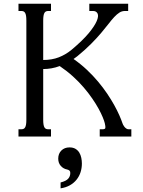

<svg xmlns="http://www.w3.org/2000/svg" viewBox="-20 -736 773 1035"><path d="M544.9 -71.8Q542 -84 533.7 -104.2Q525.4 -124.5 511.5 -149.9Q497.6 -175.3 477.5 -204.6Q457.5 -233.9 431.6 -264.2Q405.8 -294.4 373.3 -324Q340.8 -353.5 301.8 -379.9Q279.8 -371.6 257.3 -367.7Q234.9 -363.8 212.9 -363.8V-91.3Q212.9 -75.2 214.6 -64.9Q216.3 -54.7 219.7 -49.1Q223.1 -43.5 228.3 -41.3Q233.4 -39.1 240.7 -39.1H254.9V0H79.6V-39.1H94.2Q101.6 -39.1 106.7 -41.3Q111.8 -43.5 115.2 -49.1Q118.7 -54.7 120.4 -64.9Q122.1 -75.2 122.1 -91.3V-624.5Q122.1 -640.6 120.4 -650.9Q118.7 -661.1 115.2 -666.7Q111.8 -672.4 106.7 -674.6Q101.6 -676.8 94.2 -676.8H79.6V-715.8H254.9V-676.8H240.7Q233.4 -676.8 228.3 -674.6Q223.1 -672.4 219.7 -666.7Q216.3 -661.1 214.6 -650.9Q212.9 -640.6 212.9 -624.5V-412.6Q259.8 -412.6 297.4 -427.2Q335 -441.9 367.2 -468.8Q425.8 -518.1 457.8 -556.6Q489.7 -595.2 501.2 -622.1Q512.7 -648.9 506.1 -662.8Q499.5 -676.8 481.4 -676.8H461.4V-715.8H670.9V-676.8H653.8Q637.2 -676.8 623.8 -668.2Q610.4 -659.7 595.9 -644.3Q581.5 -628.9 564.7 -606.9Q547.9 -585 524.9 -557.9Q502 -530.8 470.7 -499.3Q439.5 -467.8 397 -433.1Q391.6 -429.2 386.7 -425.5Q381.8 -421.9 376.5 -418Q415.5 -390.6 448.5 -359.6Q481.4 -328.6 508.8 -295.9Q536.1 -263.2 557.9 -231Q579.6 -198.7 595.9 -169.2Q612.3 -139.6 623.3 -114.5Q634.3 -89.4 640.1 -71.8Q641.1 -68.4 643.8 -63Q646.5 -57.6 650.9 -52.2Q655.3 -46.9 660.9 -43Q666.5 -39.1 673.8 -39.1H688V0H517.6V-39.1H532.2Q546.4 -39.1 547.9 -46.1Q549.3 -53.2 544.9 -71.8ZM421.4 145.5Q421.4 169.9 414.3 192.1Q407.2 214.4 392.8 232.4Q378.4 250.5 356.9 262.7Q335.4 274.9 306.6 279.3V247.6Q335.9 240.2 347.4 227.5Q358.9 214.8 358.9 196.3Q358.9 187.5 354.5 183.6Q350.1 179.7 341.8 177.7Q321.3 173.8 307.6 158.2Q293.9 142.6 293.9 119.1Q293.9 92.3 310.8 75.4Q327.6 58.6 354.5 58.6Q374 58.6 387 66.4Q399.9 74.2 407.5 86.7Q415 99.1 418.2 114.7Q421.4 130.4 421.4 145.5Z"/></svg>

Font: Arian AMU Serif
Style: Regular
Weight: 400
Designer: Ruben Hakobyan (Tarumian)
Foundry: Ruben Hakobyan (Tarumian)
Version: Version 1.002